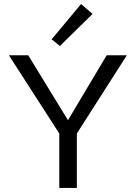

<svg xmlns="http://www.w3.org/2000/svg" viewBox="-20 -932 673 952"><path d="M439 -863 277 -704 236 -737 382 -912ZM609 -658 361 -270V0H274V-270L24 -658H120L317 -336L509 -658Z"/></svg>

Font: EauTestText Medium
Style: Regular
Weight: 500
Designer: Christian Thalmann (Catharsis Fonts)
Version: Version 0.001;PS 000.001;hotconv 1.0.88;makeotf.lib2.5.64775